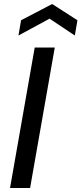

<svg xmlns="http://www.w3.org/2000/svg" viewBox="-20 -937 406 957"><path d="M30 0 153 -700H253L130 0ZM72 -760 85 -836 240 -917 366 -836 353 -760 227 -844Z"/></svg>

Font: DM Sans 11pt Medium
Style: Italic
Weight: 500
Italic angle: -10°
Version: Version 4.004;gftools[0.9.30]